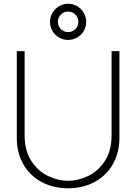

<svg xmlns="http://www.w3.org/2000/svg" viewBox="-20 -994 730 1029"><path d="M345 -780Q319 -780 296.8 -793Q274.5 -806 261.2 -828.2Q248 -850.5 248 -877Q248 -903 261.2 -925.2Q274.5 -947.5 296.8 -960.8Q319 -974 345 -974Q371.5 -974 393.8 -960.8Q416 -947.5 429 -925.2Q442 -903 442 -877Q442 -850.5 429 -828.2Q416 -806 393.8 -793Q371.5 -780 345 -780ZM345 -822Q368 -822 384 -838.2Q400 -854.5 400 -877Q400 -900 384 -916Q368 -932 345 -932Q322.5 -932 306.2 -916Q290 -900 290 -877Q290 -854.5 306.2 -838.2Q322.5 -822 345 -822ZM345 15Q265.5 15 203 -18.5Q140.5 -52 105.2 -113.5Q70 -175 70 -255V-720H112V-269Q112 -186 148.2 -131Q184.5 -76 238.2 -50.5Q292 -25 345 -25Q398 -25 451.8 -50.5Q505.5 -76 541.8 -131Q578 -186 578 -269V-720H620V-255Q620 -175.5 584.8 -114Q549.5 -52.5 487 -18.8Q424.5 15 345 15Z"/></svg>

Font: Hauora
Style: Regular
Weight: 400
Designer: Wayne Shih
Foundry: WCYS
Version: Version 1.001